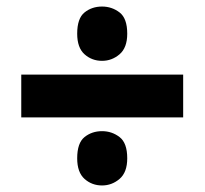

<svg xmlns="http://www.w3.org/2000/svg" viewBox="-20 -646 626 587"><path d="M292 -460Q261 -460 238.5 -480Q216 -500 216 -543Q216 -590 238.5 -608Q261 -626 292 -626Q322 -626 345.5 -608Q369 -590 369 -543Q369 -500 345.5 -480Q322 -460 292 -460ZM45 -287V-418H540V-287ZM292 -79Q261 -79 238.5 -99Q216 -119 216 -162Q216 -209 238.5 -227Q261 -245 292 -245Q322 -245 345.5 -227Q369 -209 369 -162Q369 -119 345.5 -99Q322 -79 292 -79Z"/></svg>

Font: Noto Sans Arabic Blk
Style: Regular
Weight: 900
Designer: Monotype Design Team, Nadine Chahine, Nizar Qandah and Khaled Hosny
Foundry: Monotype Imaging Inc.
Version: Version 2.012; ttfautohint (v1.8.4.7-5d5b)